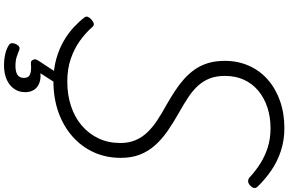

<svg xmlns="http://www.w3.org/2000/svg" viewBox="-260 -910 1436 956"><g transform="rotate(90 458.0 -432.0)"><path d="M384 20Q324 20 274 6Q224 -8 184.5 -31Q145 -54 116 -81Q87 -108 68 -133Q60 -143 64 -152Q68 -161 78 -170Q90 -180 99 -181Q108 -182 116 -172Q144 -140 183 -112Q222 -84 272.5 -66.5Q323 -49 386 -49Q452 -49 508 -67.5Q564 -86 605 -121Q646 -156 669 -204.5Q692 -253 692 -313Q692 -355 678.5 -387.5Q665 -420 640 -446.5Q615 -473 580.5 -496Q546 -519 502 -543Q467 -563 434 -584.5Q401 -606 373.5 -630.5Q346 -655 325.5 -684.5Q305 -714 294 -750.5Q283 -787 283 -834Q283 -898 307 -952.5Q331 -1007 375.5 -1046.5Q420 -1086 482 -1108Q544 -1130 618 -1130Q678 -1130 731.5 -1112.5Q785 -1095 829 -1064.5Q873 -1034 908 -998Q918 -988 916 -978.5Q914 -969 903 -959Q893 -950 883 -949.5Q873 -949 864 -956Q832 -986 795 -1009.5Q758 -1033 714.5 -1047Q671 -1061 617 -1061Q562 -1061 514 -1045Q466 -1029 431 -999.5Q396 -970 377 -928.5Q358 -887 358 -834Q358 -792 370 -760Q382 -728 405.5 -701.5Q429 -675 463.5 -652Q498 -629 543 -604Q591 -577 632 -548.5Q673 -520 703 -486.5Q733 -453 749.5 -411.5Q766 -370 766 -315Q766 -242 738 -180.5Q710 -119 658.5 -74Q607 -29 537.5 -4.5Q468 20 384 20ZM306 266Q275 266 247.5 259.5Q220 253 202 240Q194 233 195 223Q196 213 201 204Q207 193 214.5 190Q222 187 231 191Q245 197 263.5 203Q282 209 309 209Q337 209 352.5 199Q368 189 368 166Q368 143 349 136Q330 129 299 132Q289 133 285 130.5Q281 128 278 122Q274 115 275.5 109Q277 103 282 95L350 -9H405L331 106L309 92Q350 80 379 86Q408 92 423.5 111.5Q439 131 439 160Q439 193 421.5 217Q404 241 374 253.5Q344 266 306 266Z"/></g></svg>

Font: Playwrite CU Light
Style: Regular
Weight: 300
Designer: Veronika Burian, José Scaglione
Foundry: TypeTogether
Version: Version 1.002